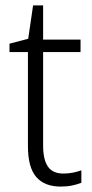

<svg xmlns="http://www.w3.org/2000/svg" viewBox="-20 -771 341 708"><path d="M214 -131Q232 -131 249.5 -134.5Q267 -138 280 -143V-97Q265 -91 246 -87Q227 -83 204 -83Q144 -83 113.5 -118.5Q83 -154 83 -232V-579H15V-610L84 -628L102 -751H139V-625H277V-579H139V-234Q139 -183 156.5 -157Q174 -131 214 -131Z"/></svg>

Font: Noto Sans Telugu UI SemiCondensed Light
Style: Regular
Weight: 300
Width: 4
Designer: Jelle Bosma - Monotype Design Team
Foundry: Monotype Imaging Inc.
Version: Version 2.005; ttfautohint (v1.8.4.7-5d5b)